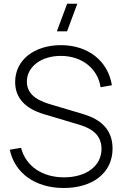

<svg xmlns="http://www.w3.org/2000/svg" viewBox="-20 -972 642 1008"><path d="M314.5 15C465.5 15 571 -63 571 -192.5C571 -326.5 457 -361.5 402 -377.5L257 -420.5C198.5 -437.5 121 -464 121 -543.5C121 -620.5 195 -679 300 -678.5C409 -678.5 493.5 -613 508 -514L567.5 -524.5C546.5 -653 442.5 -734.5 300.5 -735C160 -735 59.5 -657.5 59.5 -541.5C59.5 -455.5 115 -401 211 -372.5L392 -318.5C440.5 -304 513 -276.5 513 -190.5C513 -100 432 -41 316 -41C202 -41 115.5 -99.5 90.5 -196L31.5 -186C57 -62.5 166 15 314.5 15ZM278.5 -807.5H332L386 -952.5H332.5Z"/></svg>

Font: Eudonet Light
Style: Regular
Weight: 300
Designer: Mikhail Sharanda
Foundry: Mikhail Sharanda
Version: Version 4.503;Glyphs 3.1.2 (3151)